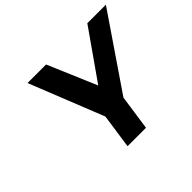

<svg xmlns="http://www.w3.org/2000/svg" viewBox="-149 -933 1165 1165"><g transform="rotate(-45 434.0 -350.0)"><path d="M195.8 -700.2H355L488.8 -386.2L709 -700.2H868.2L544.9 -226.1L512.2 0H354L386.2 -222.2Z"/></g></svg>

Font: Trueno SemiBold
Style: Italic
Weight: 600
Designer: Julieta Ulanovsky
Foundry: Julieta Ulanovsky
Version: Version 3.001b | FøM Fix